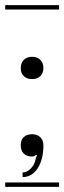

<svg xmlns="http://www.w3.org/2000/svg" viewBox="-29 -728 250 748"><path d="M-8.8 -708H201.2V-690.9H-8.8ZM-8.8 -17.1H201.2V0H-8.8ZM140.1 -162.1Q140.1 -106.4 117.7 -72.3Q95.2 -38.1 59.1 -38.1V-56.2Q77.1 -56.2 91.8 -72.3Q106.4 -88.4 108.9 -105Q109.9 -114.3 115.2 -122.1L111.8 -125Q105 -118.2 96.2 -118.2Q75.2 -118.2 63.5 -129.6Q51.8 -141.1 51.8 -162.1Q51.8 -182.6 63.5 -193.8Q75.2 -205.1 96.2 -205.1Q115.7 -205.1 127.9 -193.4Q140.1 -181.6 140.1 -162.1ZM96.2 -506.8Q115.7 -506.8 127.9 -495.1Q140.1 -483.4 140.1 -462.9Q140.1 -443.4 128.4 -431.6Q116.7 -419.9 96.2 -419.9Q76.2 -419.9 64 -431.2Q51.8 -442.4 51.8 -462.9Q51.8 -482.4 63.7 -494.6Q75.7 -506.8 96.2 -506.8Z"/></svg>

Font: FoglihtenFr02
Style: Regular
Weight: 500
Version: Version 0.68